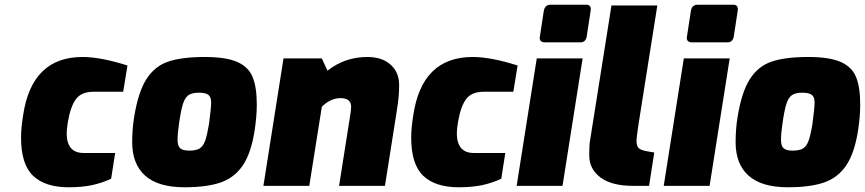

<svg xmlns="http://www.w3.org/2000/svg" viewBox="-20 -786 3658 812"><path d="M69 -204Q69 -245 78 -300Q115 -545 329 -545Q406 -545 519 -509L501 -398H376Q324 -398 301 -366.5Q278 -335 267 -270Q262 -238 262 -223Q262 -139 334 -139H467L450 -30Q411 -12 369 -3Q327 6 270 6Q171 6 120 -42.5Q69 -91 69 -204Z M539 -185Q539 -239 547 -289Q564 -396 599 -451Q634 -506 691.5 -525.5Q749 -545 846 -545Q936 -545 983.5 -524Q1031 -503 1048.5 -460Q1066 -417 1066 -344Q1066 -294 1057 -235Q1042 -138 1006.5 -86Q971 -34 912.5 -14Q854 6 760 6Q649 6 594 -43Q539 -92 539 -185ZM864 -262Q873 -330 873 -353Q873 -376 861 -385Q849 -394 821 -394Q792 -394 777 -383.5Q762 -373 753.5 -346Q745 -319 737 -262Q731 -222 731 -194Q731 -169 742 -159Q753 -149 780 -149Q809 -149 824 -158Q839 -167 847.5 -190.5Q856 -214 864 -262Z M1179 -539H1341L1365 -487Q1438 -545 1534 -545Q1596 -545 1632 -512.5Q1668 -480 1668 -427Q1668 -402 1666 -377.5Q1664 -353 1656 -304L1608 0H1414L1461 -298Q1465 -323 1465 -334Q1465 -371 1420 -371Q1398 -371 1377.5 -361Q1357 -351 1341 -334L1288 0H1094Z M1719 -204Q1719 -245 1728 -300Q1765 -545 1979 -545Q2056 -545 2169 -509L2151 -398H2026Q1974 -398 1951 -366.5Q1928 -335 1917 -270Q1912 -238 1912 -223Q1912 -139 1984 -139H2117L2100 -30Q2061 -12 2019 -3Q1977 6 1920 6Q1821 6 1770 -42.5Q1719 -91 1719 -204Z M2263 -630 2280 -741Q2285 -766 2308 -766H2460Q2471 -766 2475.5 -759Q2480 -752 2478 -741L2461 -630Q2456 -607 2435 -607H2283Q2272 -607 2266.5 -613.5Q2261 -620 2263 -630ZM2250 -539H2444L2359 0H2165Z M2472 -129Q2472 -171 2475 -189L2566 -763H2760L2680 -258Q2672 -206 2672 -189Q2672 -167 2682.5 -158.5Q2693 -150 2718 -146L2747 -141L2725 0H2657Q2567 0 2519.5 -35.5Q2472 -71 2472 -129Z M2885 -630 2902 -741Q2907 -766 2930 -766H3082Q3093 -766 3097.5 -759Q3102 -752 3100 -741L3083 -630Q3078 -607 3057 -607H2905Q2894 -607 2888.5 -613.5Q2883 -620 2885 -630ZM2872 -539H3066L2981 0H2787Z M3091 -185Q3091 -239 3099 -289Q3116 -396 3151 -451Q3186 -506 3243.5 -525.5Q3301 -545 3398 -545Q3488 -545 3535.5 -524Q3583 -503 3600.5 -460Q3618 -417 3618 -344Q3618 -294 3609 -235Q3594 -138 3558.5 -86Q3523 -34 3464.5 -14Q3406 6 3312 6Q3201 6 3146 -43Q3091 -92 3091 -185ZM3416 -262Q3425 -330 3425 -353Q3425 -376 3413 -385Q3401 -394 3373 -394Q3344 -394 3329 -383.5Q3314 -373 3305.5 -346Q3297 -319 3289 -262Q3283 -222 3283 -194Q3283 -169 3294 -159Q3305 -149 3332 -149Q3361 -149 3376 -158Q3391 -167 3399.5 -190.5Q3408 -214 3416 -262Z"/></svg>

Font: Exo Black
Style: Italic
Weight: 900
Italic angle: -9°
Designer: Natanael Gama
Foundry: Natanael Gama
Version: Version 1.500; ttfautohint (v1.6)